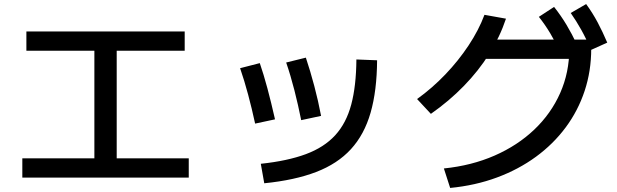

<svg xmlns="http://www.w3.org/2000/svg" viewBox="-20 -875 3040 946"><path d="M90 0V-95H445V-625H110V-720H890V-625H555V-95H910V0Z M1265 -68Q1397 -82 1487 -115.5Q1577 -149 1631.5 -208.5Q1686 -268 1710.5 -359.5Q1735 -451 1736 -582L1838 -578Q1837 -428 1806 -320Q1775 -212 1709 -140Q1643 -68 1537.5 -27.5Q1432 13 1282 28ZM1237 -266Q1221 -340 1202.5 -409Q1184 -478 1163 -539L1260 -564Q1279 -509 1297.5 -440Q1316 -371 1335 -287ZM1464 -283Q1449 -358 1430.5 -430.5Q1412 -503 1390 -567L1487 -591Q1509 -525 1528.5 -451.5Q1548 -378 1562 -304Z M2167 -45Q2304 -59 2417 -108.5Q2530 -158 2612.5 -236.5Q2695 -315 2740 -416.5Q2785 -518 2785 -635L2830 -585H2340V-680H2893V-635Q2893 -525 2860.5 -427Q2828 -329 2767 -247Q2706 -165 2620.5 -102.5Q2535 -40 2428.5 -0.5Q2322 39 2198 51ZM2035 -387Q2110 -441 2174.5 -508.5Q2239 -576 2289 -651.5Q2339 -727 2367 -802L2473 -783Q2443 -693 2390.5 -609.5Q2338 -526 2265.5 -451.5Q2193 -377 2103 -314ZM2743 -613Q2716 -669 2691 -711Q2666 -753 2635 -792L2710 -841Q2744 -798 2771 -753Q2798 -708 2823 -655ZM2892 -629Q2868 -685 2844 -728Q2820 -771 2792 -811L2868 -855Q2900 -811 2924.5 -765Q2949 -719 2972 -665Z"/></svg>

Font: M PLUS 1 Medium
Style: Regular
Weight: 500
Designer: Coji Morishita
Foundry: UNDERFOREST DESIGN
Version: Version 1.001